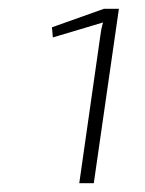

<svg xmlns="http://www.w3.org/2000/svg" viewBox="-20 -772 329 436"><path d="M250 -752H216L98 -710L100 -687L214 -721C211 -711 209 -701 208 -692L160 -356H193Z"/></svg>

Font: Exo 2 Extra Light
Style: Italic
Weight: 250
Italic angle: -8°
Designer: Natanael Gama
Version: Version 1.001;PS 001.001;hotconv 1.0.88;makeotf.lib2.5.64775